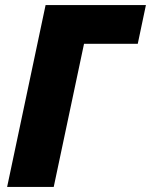

<svg xmlns="http://www.w3.org/2000/svg" viewBox="-20 -734 593 754"><path d="M8 0H191L310 -562H521L553 -714H159Z"/></svg>

Font: Noto Sans SemiCondensed Black
Style: Italic
Weight: 900
Width: 4
Italic angle: -12°
Designer: Monotype Design Team
Foundry: Monotype Imaging Inc.
Version: Version 2.013